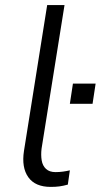

<svg xmlns="http://www.w3.org/2000/svg" viewBox="-20 -725 395 753"><path d="M179 8Q118 8 91 -30Q64 -68 74 -133L165 -705H233L143 -142Q140 -117 143.5 -96Q147 -75 160.5 -62.5Q174 -50 198 -50Q212 -50 227 -52Q242 -54 254 -57L246 -1Q228 4 213 6Q198 8 179 8ZM254 -318 266 -397H355L343 -318Z"/></svg>

Font: Nunito Sans 7pt SemiCondensed Light
Style: Italic
Weight: 300
Width: 4
Italic angle: -9°
Designer: Vernon Adams
Foundry: Vernon Adams
Version: Version 3.101;gftools[0.9.27]